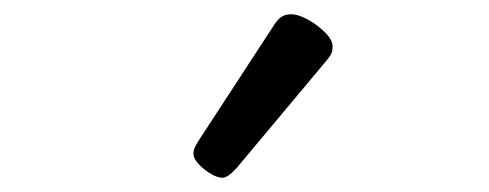

<svg xmlns="http://www.w3.org/2000/svg" viewBox="-20 -859 685 269"><path d="M292 -610Q281 -610 266 -622Q251 -634 251 -644Q251 -647 252 -650Q253 -653 257 -660L364 -824Q369 -832 374.5 -835.5Q380 -839 388 -839Q398 -839 411.5 -831.5Q425 -824 435.5 -813.5Q446 -803 446 -794Q446 -787 443.5 -782.5Q441 -778 434 -770L311 -623Q299 -610 292 -610Z"/></svg>

Font: Playwrite AR
Style: Regular
Weight: 400
Designer: Veronika Burian, José Scaglione
Foundry: TypeTogether
Version: Version 1.002